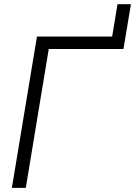

<svg xmlns="http://www.w3.org/2000/svg" viewBox="-20 -903 649 923"><path d="M509.3 -668 544.9 -882.8H609.4L573.7 -668ZM583.5 -727.5 573.2 -667.5H214.4L104 0H37.1L157.7 -727.5Z"/></svg>

Font: Inter 28pt Light
Style: Italic
Weight: 300
Italic angle: -9.3988°
Designer: Rasmus Andersson
Foundry: rsms
Version: Version 4.001;git-66647c0bb